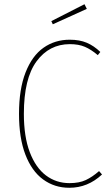

<svg xmlns="http://www.w3.org/2000/svg" viewBox="-20 -879 525 909"><path d="M455 -633 443 -618Q411 -645 381.5 -657.5Q352 -670 311 -670Q213 -670 153 -588.5Q93 -507 93 -340Q93 -232 121 -158.5Q149 -85 197.5 -48.5Q246 -12 309 -12Q355 -12 386 -26.5Q417 -41 449 -69L463 -53Q396 10 308 10Q238 10 184 -29.5Q130 -69 100 -147.5Q70 -226 70 -340Q70 -457 101 -536Q132 -615 186 -653Q240 -691 310 -691Q357 -691 391 -676.5Q425 -662 455 -633ZM380 -859 391 -837 230 -764 223 -779Z"/></svg>

Font: Fira Sans Condensed Thin
Style: Regular
Weight: 250
Width: 3
Designer: Carrois Corporate & Edenspiekermann AG
Foundry: Carrois Corporate GbR & Edenspiekermann AG
Version: Version 4.203